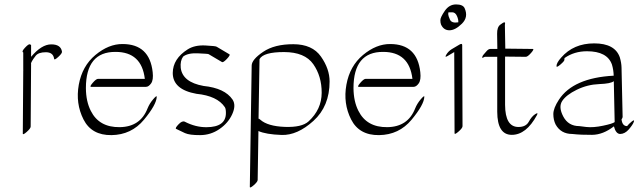

<svg xmlns="http://www.w3.org/2000/svg" viewBox="-20 -574 2857 859"><path d="M119.1 -319.8Q166 -375.5 209.2 -375.5Q252.4 -375.5 257.3 -342.8Q258.3 -335.4 240.7 -319.3Q223.1 -303.2 222.2 -310.5Q218.3 -340.3 185.1 -340.3Q151.9 -340.3 139.4 -324.2Q127 -308.1 123 -300.3Q118.2 -291 118.7 -290Q119.1 -289.1 119.1 -288.6L117.2 -7.8Q117.2 0.5 99.6 16.1Q82 31.7 82 23.4L84 -257.3Q84 -258.3 84.2 -260.3Q84.5 -262.2 84 -263.2V-339.4Q75.2 -342.8 91.6 -360.4Q107.9 -377.9 113.5 -375.7Q119.1 -373.5 119.1 -372.1Z M386.2 -78.1Q423.3 -3.9 515.6 -5.1Q607.9 -6.3 640.1 -88.9Q648.9 -110.8 665.3 -129.9Q681.6 -148.9 681.2 -141.1Q680.2 -106 624 -38.3Q567.9 29.3 478.8 30.5Q389.6 31.7 353.5 -39.8Q317.4 -111.3 332.5 -195.1Q347.7 -278.8 407 -328.1Q466.3 -377.4 528.3 -377Q649.4 -377 663.1 -251Q667 -216.3 656 -200.9Q645 -185.5 633.3 -185.5H387.7Q379.4 -185.5 394.8 -203.4Q410.2 -221.2 418.5 -221.2H627.9Q613.8 -341.8 497.1 -341.8Q364.3 -342.8 364.3 -179.7Q364.7 -120.1 386.2 -78.1Z M807.1 -29.3Q855.5 -4.4 904.3 -4.9Q990.7 -5.4 990.7 -68.4Q990.7 -87.9 985.8 -94.7Q952.1 -145 858.9 -154.3Q752.9 -173.3 752.9 -247.6Q753.4 -311.5 820.3 -353.5Q851.6 -373 898.9 -370.6Q946.3 -368.2 949.7 -364.7L1006.3 -331.1Q1011.7 -328.1 995.1 -310.5Q978.5 -293 973.1 -296.4L916 -330.1Q915.5 -330.1 913.1 -331.8Q910.6 -333.5 865.5 -335.4Q820.3 -337.4 799.3 -320.8Q785.6 -302.2 788.6 -270.5Q796.4 -206.5 890.6 -189.5Q985.8 -179.7 1020.5 -128.4Q1037.1 -103 1019 -63.2Q1001 -23.4 961.9 3.4Q922.9 30.3 875.5 30.5Q828.1 30.8 807.6 21.5Q787.1 12.2 767.6 2.4Q762.7 -1 779.1 -18.1Q795.4 -35.2 807.1 -29.3Z M1136.7 -43Q1139.2 -43.5 1145 -38.1Q1177.7 -9.3 1253.9 -6.3Q1330.1 -3.4 1360.4 -30.8Q1418.9 -84.5 1419.2 -158.7Q1419.4 -232.9 1381.6 -286.9Q1343.8 -340.8 1251.2 -341.1Q1158.7 -341.3 1141.1 -309.6ZM1136.2 12.2 1132.8 231Q1132.8 239.3 1115.2 254.6Q1097.7 270 1097.7 261.7L1106 -280.8Q1106.4 -307.6 1157.2 -342Q1208 -376.5 1292.7 -376.2Q1377.4 -376 1416 -320.8Q1454.6 -265.6 1454.6 -209.5Q1454.6 -98.6 1382.3 -33.2Q1310.1 32.2 1239.7 29.8Q1169.4 27.3 1136.2 12.2Z M1583.5 -78.1Q1620.6 -3.9 1712.9 -5.1Q1805.2 -6.3 1837.4 -88.9Q1846.2 -110.8 1862.5 -129.9Q1878.9 -148.9 1878.4 -141.1Q1877.4 -106 1821.3 -38.3Q1765.1 29.3 1676 30.5Q1586.9 31.7 1550.8 -39.8Q1514.6 -111.3 1529.8 -195.1Q1544.9 -278.8 1604.2 -328.1Q1663.6 -377.4 1725.6 -377Q1846.7 -377 1860.4 -251Q1864.3 -216.3 1853.3 -200.9Q1842.3 -185.5 1830.6 -185.5H1585Q1576.7 -185.5 1592 -203.4Q1607.4 -221.2 1615.7 -221.2H1825.2Q1811 -341.8 1694.3 -341.8Q1561.5 -342.8 1561.5 -179.7Q1562 -120.1 1583.5 -78.1Z M2058.6 -537.6Q2076.7 -497.6 2046.6 -468Q2016.6 -438.5 1990.7 -438.5Q1964.8 -438.5 1953.1 -464.4Q1950.2 -471.7 1950.2 -484.1Q1950.2 -496.6 1970 -525.4Q1989.7 -554.2 2020.3 -554.2Q2050.8 -554.2 2058.6 -537.6ZM2030.3 -474.1Q2031.7 -485.8 2024.4 -502.4Q2017.1 -519 2002.9 -519Q1988.8 -519 1985.8 -518.6Q1985.4 -515.1 1985.4 -509.5Q1985.4 -503.9 1992.9 -486.6Q2000.5 -469.2 2030.3 -474.1ZM2001 -354 2035.6 -374.5Q2047.4 -381.3 2047.9 -373L2049.3 -9.3Q2049.3 -1 2031.5 14.6Q2013.7 30.3 2013.7 22L2012.2 -340.8H2011.7L1982.9 -323.7Q1967.8 -314.5 1976.8 -329.6Q1985.8 -344.7 2001 -354Z M2205.1 -355Q2204.6 -393.1 2204.1 -422.9Q2203.6 -452.6 2218 -463.4Q2232.4 -474.1 2235.1 -474.1Q2237.8 -474.1 2238.5 -473.6Q2239.3 -473.1 2239.5 -471.9Q2239.7 -470.7 2239.7 -469.5Q2239.7 -468.3 2239.3 -466.1Q2238.8 -463.9 2238.8 -462.4L2240.7 -356.4L2363.3 -355Q2371.6 -355 2356 -337.2Q2340.3 -319.3 2332 -319.8Q2286.1 -320.3 2239.7 -320.8V-105Q2240.2 -5.9 2299.3 -5.9Q2333 -5.9 2345.7 -29.3Q2358.4 -52.7 2374 -63Q2389.6 -73.2 2382.3 -59.1Q2334.5 29.3 2269.8 29.3Q2205.1 29.3 2204.6 -73.7V-319.8H2148.9Q2136.2 -312.5 2137.2 -316.9L2137.7 -318.4Q2137.7 -323.2 2143.3 -329.6Q2148.9 -335.9 2157.2 -345.5Q2165.5 -355 2173.8 -355Z M2754.9 25.4Q2735.4 25.4 2726.6 -8.8Q2678.2 28.8 2629.2 29.3Q2580.1 29.8 2540.5 25.4Q2489.3 25.4 2465.8 -17.1Q2455.6 -37.6 2455.6 -63.7Q2455.6 -89.8 2480.5 -127.9Q2544.4 -225.6 2725.6 -235.4Q2725.1 -260.7 2717.8 -285.2Q2696.8 -344.7 2606 -344.7Q2548.8 -344.7 2505.9 -314.5Q2504.9 -312 2505.1 -306.4Q2505.4 -300.8 2487.5 -285.4Q2469.7 -270 2469.7 -278.3Q2469.7 -293 2490.7 -316.4Q2545.9 -379.9 2638.4 -379.9Q2731 -379.9 2752.9 -317.9Q2760.3 -293 2760.7 -271.5L2765.6 -50.8Q2765.6 -46.4 2760.7 -40Q2764.2 -9.8 2785.6 -9.8Q2793 -19.5 2806.4 -30.3Q2819.8 -41 2815.9 -29.3Q2811 -15.6 2793.5 4.6Q2775.9 24.9 2754.9 25.4ZM2726.1 -210.9Q2713.4 -199.7 2660.9 -197.8Q2608.4 -195.8 2560.8 -172.6Q2513.2 -149.4 2495.4 -122.3Q2477.5 -95.2 2500.2 -52.5Q2522.9 -9.8 2571.8 -9.8Q2571.8 -9.8 2603 -5.9Q2634.8 -2.4 2677.7 -11.5Q2720.7 -20.5 2730 -27.8Z"/></svg>

Font: ML-NILA03_NewLipi
Style: Regular
Weight: 400
Designer: CLT@C-DIT
Version: Version ML-NILA03_NewLipi 2.